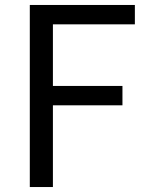

<svg xmlns="http://www.w3.org/2000/svg" viewBox="-20 -753 592 773"><path d="M100 -733H523V-655H193V-407H473V-329H193V0H100Z"/></svg>

Font: KaiGen Gothic CN Regular
Style: Regular
Weight: 400
Designer: Ryoko NISHIZUKA  (kana & ideographs); Paul D. Hunt (Latin, Greek & Cyrillic); Wenlong ZHANG  (bopomofo); Sandoll Communi
Foundry: Adobe Systems Incorporated
Version: Version 1.002.20150501